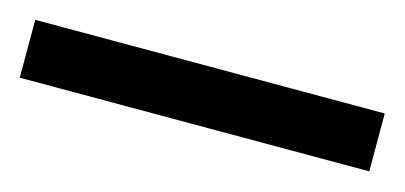

<svg xmlns="http://www.w3.org/2000/svg" viewBox="-28 5 494 234"><g transform="rotate(15 218.5 121.5)"><path d="M439 158V85H-2V158Z"/></g></svg>

Font: Noto Sans Myanmar SemiCondensed SemiBold
Style: Regular
Weight: 600
Width: 4
Designer: Monotype Design Team
Foundry: Monotype Imaging Inc.
Version: Version 2.107